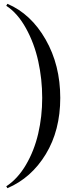

<svg xmlns="http://www.w3.org/2000/svg" viewBox="-20 -820 402 1010"><path d="M13 -789.5 19 -800Q143 -747 220 -612.2Q297 -477.5 297 -305Q297 -134.5 221 -9.2Q145 116 19 170L13 160Q73 121 116.5 47Q160 -27 181 -117.2Q202 -207.5 202 -305Q202 -403.5 181.2 -497.8Q160.5 -592 116.5 -671.5Q72.5 -751 13 -789.5Z"/></svg>

Font: Bodoni* 16pt
Style: Regular
Weight: 400
Version: Version 2.3